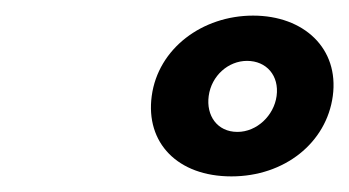

<svg xmlns="http://www.w3.org/2000/svg" viewBox="-20 -895 447 246"><path d="M174.4 -772C166.3 -712 207.5 -669 276.5 -669C344.5 -669 398.3 -712 406.4 -772C414.6 -833 369.3 -875 304.3 -875C239.3 -875 182.6 -833 174.4 -772ZM247.4 -772C250.9 -798 272.5 -817 296.5 -817C321.5 -817 337.9 -798 334.4 -772C331 -747 309.2 -726 284.2 -726C258.2 -726 244 -747 247.4 -772Z"/></svg>

Font: Hussar Techniczny
Style: Bold 
Weight: 700
Foundry: Cannot Into Space Fonts
Version: Version 0.77